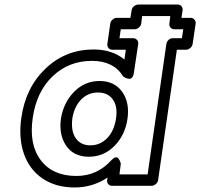

<svg xmlns="http://www.w3.org/2000/svg" viewBox="-20 -787 875 839"><path d="M73.2 -272Q91.8 -404.3 179.2 -487.5Q266.6 -570.8 389.2 -570.8Q469.7 -570.8 523.9 -526.9L529.8 -569.8H470.2Q459.5 -569.8 453.6 -577.9Q447.8 -585.9 449.2 -595.2L461.9 -684.1Q463.4 -694.8 472.2 -701.9Q481 -709 490.2 -709H549.8L555.2 -742.2Q556.6 -752.9 565.7 -760Q574.7 -767.1 584 -767.1H756.8Q767.6 -767.1 773.4 -759.3Q779.3 -751.5 777.8 -742.2L772.9 -709H813Q823.7 -709 830.1 -700.9Q836.4 -692.9 835 -684.1L821.8 -595.2Q820.3 -584.5 811.3 -577.1Q802.2 -569.8 793 -569.8H752.9L670.9 0Q669.4 10.7 660.4 17.8Q651.4 24.9 642.1 24.9H469.2Q458.5 24.9 452.6 17.1Q446.8 9.3 448.2 0L450.2 -11.2Q384.8 32.2 306.2 32.2Q224.1 32.2 166.5 -6.6Q108.9 -45.4 84.7 -114.5Q60.5 -183.6 73.2 -272ZM123 -272Q106 -155.8 158.2 -86.9Q210.4 -18.1 314 -18.1Q403.8 -18.1 465.8 -85.9Q475.1 -96.2 482.9 -98.6Q490.7 -101.1 495.1 -96.7Q499.5 -92.3 502.4 -86.7Q505.4 -81.1 506.8 -76.2L507.8 -70.8L502 -24.9H625L707 -595.2Q708.5 -604.5 716.3 -612.3Q724.1 -620.1 734.9 -620.1H774.9L780.8 -659.2H741.2Q731.9 -659.2 725.3 -666.3Q718.8 -673.3 720.2 -684.1L724.1 -716.8H601.1L597.2 -684.1Q595.7 -674.8 587.2 -667Q578.6 -659.2 567.9 -659.2H507.8L502 -620.1H562Q571.3 -620.1 578.4 -613Q585.4 -606 584 -595.2L564.9 -467.8Q563 -455.1 557.4 -448.7Q551.8 -442.4 545.4 -442.6Q539.1 -442.9 532.7 -445.1Q526.4 -447.3 522.5 -450.2L518.1 -453.1Q476.6 -521 381.8 -521Q280.8 -521 210.2 -453.9Q139.6 -386.7 123 -272ZM246.1 -268.1Q257.8 -339.4 304.2 -386.2Q350.6 -433.1 415 -433.1Q480 -433.1 513.7 -386Q547.4 -338.9 537.1 -268.1Q526.9 -196.8 480.2 -149.4Q433.6 -102.1 368.2 -102.1Q302.7 -102.1 269.8 -149.4Q236.8 -196.8 246.1 -268.1ZM295.9 -268.1Q289.6 -213.4 311.3 -182.6Q333 -151.9 375 -151.9Q417 -151.9 447.8 -182.9Q478.5 -213.9 486.8 -268.1Q495.1 -321.8 473.1 -352.3Q451.2 -382.8 408.2 -382.8Q365.2 -382.8 335 -352.5Q304.7 -322.3 295.9 -268.1Z"/></svg>

Font: Trueno Bold Outline
Style: Italic
Weight: 700
Width: 6
Designer: Julieta Ulanovsky
Foundry: Julieta Ulanovsky
Version: Version 3.001b | FøM Fix